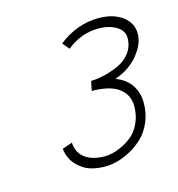

<svg xmlns="http://www.w3.org/2000/svg" viewBox="-67 -891 461 496"><g transform="rotate(-15 163.0 -643.5)"><path d="M146 -773.9Q184.6 -805.2 231 -805.2Q258.8 -805.2 278.3 -793.7Q297.9 -782.2 297.9 -762.2Q297.9 -740.2 285.2 -723.1Q272.5 -706.1 252.7 -697.3Q232.9 -688.5 214.1 -684.1Q195.3 -679.7 178.2 -679.2L172.9 -653.8Q221.2 -653.8 245.1 -636Q269 -618.2 269 -587.9Q269 -563.5 260 -543.7Q251 -523.9 238.3 -512.9Q225.6 -502 210 -494.4Q194.3 -486.8 182.6 -484.4Q170.9 -481.9 163.1 -481.9Q129.9 -481.9 110.1 -496.1Q90.3 -510.3 88.9 -538.1L62 -528.8Q65.4 -501.5 82 -484.4Q98.6 -467.3 117.2 -461.7Q135.7 -456.1 157.2 -456.1Q170.9 -456.1 187.7 -460.2Q204.6 -464.4 223.9 -474.6Q243.2 -484.9 258.8 -499.8Q274.4 -514.6 284.7 -538.1Q294.9 -561.5 294.9 -589.8Q294.9 -616.7 281 -637.5Q267.1 -658.2 240.2 -668Q280.3 -682.1 303.2 -710.7Q326.2 -739.3 326.2 -766.1Q326.2 -794.9 301.8 -813Q277.3 -831.1 237.8 -831.1Q180.7 -831.1 130.9 -792Z"/></g></svg>

Font: Comic Neue Angular Light Italic
Style: Regular
Weight: 300
Italic angle: -12°
Designer: Craig Rozynski
Foundry: Craig Rozynski
Version: Version 2.003